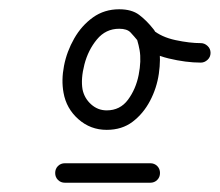

<svg xmlns="http://www.w3.org/2000/svg" viewBox="-20 -544 474 414"><path d="M99 -171Q99 -180 105 -186Q111 -192 120 -192Q166 -192 212 -192Q258 -192 304 -192Q313 -192 319 -186Q325 -180 325 -171Q325 -162 319 -156Q313 -150 304 -150Q258 -150 212 -150Q166 -150 120 -150Q111 -150 105 -156Q99 -162 99 -171ZM308 -451Q301 -446 292.5 -447Q284 -448 278 -455Q269 -466 261.5 -474Q254 -482 237 -482Q208 -482 189 -459Q170 -436 162 -405Q154 -374 158 -351Q162 -332 176.5 -319Q191 -306 210 -306Q239 -306 256 -329Q273 -352 279 -382.5Q285 -413 281 -436Q279 -447 276 -457Q270 -472 284 -482Q298 -491 309 -480Q328 -464 358.5 -457.5Q389 -451 413 -451Q413 -451 413 -451Q413 -451 413 -451Q421 -451 427.5 -445Q434 -439 434 -430Q434 -421 427.5 -415Q421 -409 413 -409Q381 -409 343.5 -418Q306 -427 281 -449Q275 -454 279 -461Q283 -468 290 -473Q297 -478 305 -478.5Q313 -479 315 -471Q320 -457 323 -443Q327 -416 322.5 -385Q318 -354 303.5 -326.5Q289 -299 266 -281.5Q243 -264 210 -264Q175 -264 149 -287Q123 -310 117 -344Q112 -371 118 -402Q124 -433 140 -461Q156 -489 180.5 -506.5Q205 -524 237 -524Q264 -524 280 -512Q296 -500 311 -481Q317 -474 316 -465.5Q315 -457 308 -451Z"/></svg>

Font: FRB American Cursive Medium
Style: Italic
Weight: 500
Italic angle: -25°
Version: Version 2.0;Modular Font Editor K font №1